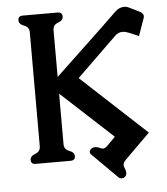

<svg xmlns="http://www.w3.org/2000/svg" viewBox="-55 -725 771 885"><g transform="rotate(-5 331.0 -282.5)"><path d="M615.2 -88.4 498 27.8Q486.3 40 486.3 51.3Q486.3 57.1 489.3 62.5Q495.6 77.6 495.6 87.4Q495.6 96.7 489.7 103.5Q482.4 110.8 472.7 110.8Q463.4 110.8 456.5 103.5L342.8 -9.8Q336.4 -15.6 336.4 -22.5Q336.4 -29.8 342.8 -36.1Q350.6 -43 362.3 -43Q373.5 -43 390.1 -35.6Q394.5 -33.2 398.4 -33.2Q407.7 -33.2 418.9 -43.9L457.5 -83L218.8 -303.2V-69.3Q218.8 -44.9 242.4 -36.4Q266.1 -27.8 266.1 -9.8Q266.1 9.8 244.1 9.8H83.5Q61.5 9.8 61.5 -9.8Q61.5 -27.8 85.2 -36.4Q108.9 -44.9 108.9 -69.3V-596.7Q108.9 -621.1 85.2 -629.6Q61.5 -638.2 61.5 -656.2Q61.5 -676.3 83.5 -676.3H244.1Q266.1 -676.3 266.1 -656.2Q266.1 -638.2 242.4 -629.6Q218.8 -621.1 218.8 -596.7V-380.4L445.8 -595.2Q482.4 -630.4 508.3 -655.8Q528.8 -675.8 551.8 -675.8Q564 -675.8 575.2 -669.9L625.5 -645Q639.2 -636.2 639.2 -625Q639.2 -621.6 637.7 -617.2L608.9 -535.6L562.5 -555.2Q546.9 -561.5 534.2 -561.5Q515.1 -561.5 500 -546.9L314.9 -366.7Z"/></g></svg>

Font: Caudex
Style: Bold
Weight: 700
Version: Version 1.01